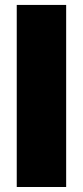

<svg xmlns="http://www.w3.org/2000/svg" viewBox="-20 -747 331 767"><path d="M244.3 -727.3V0H46.9V-727.3Z"/></svg>

Font: Inter P Black
Style: Regular
Weight: 900
Designer: Rasmus Andersson
Foundry: rsms
Version: Version 3.018;git-588b23468